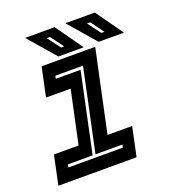

<svg xmlns="http://www.w3.org/2000/svg" viewBox="-127 -783 784 879"><g transform="rotate(-20 264.5 -344.0)"><path d="M7 0 37 -141.5H157L212 -398.5H92L122 -540H383L298 -141.5H418L388 0ZM78.5 -63H344L347 -77H216L301 -478H166.5L163.5 -464H284L202 -77H81.5ZM529 -556H405.5L291.5 -688H435ZM446.5 -590 400 -653H384L431.5 -590ZM333 -556H209.5L95.5 -688H239ZM250.5 -590 204 -653H188L235.5 -590Z"/></g></svg>

Font: Tourney Expanded Regular
Style: Bold Italic
Weight: 700
Width: 7
Italic angle: -12°
Designer: Tyler Finck
Foundry: Etcetera Type Co
Version: Version 1.010; ttfautohint (v1.8.3)